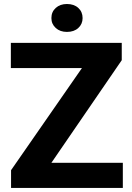

<svg xmlns="http://www.w3.org/2000/svg" viewBox="-20 -921 648 941"><path d="M582 -123V0H72.8V-123ZM576.7 -626 147.5 0H34.2V-86.9L467.3 -710.9H576.7ZM523.9 -710.9V-587.4H33.2V-710.9ZM231.9 -832.5Q231.9 -862.8 253.2 -882.1Q274.4 -901.4 308.1 -901.4Q342.8 -901.4 363.8 -882.1Q384.8 -862.8 384.8 -832.5Q384.8 -803.2 363.8 -783.9Q342.8 -764.6 308.1 -764.6Q274.4 -764.6 253.2 -783.9Q231.9 -803.2 231.9 -832.5Z"/></svg>

Font: Roboto ExtraBold
Style: Regular
Weight: 800
Designer: Christian Robertson
Foundry: Google
Version: Version 3.009; 2024